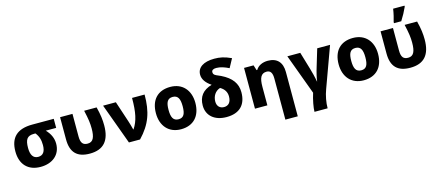

<svg xmlns="http://www.w3.org/2000/svg" viewBox="-62 -1524 5735 2497"><g transform="rotate(-15 2805.0 -275.5)"><path d="M310 10C468 10 581 -80 581 -230C581 -303 552 -368 494 -428H634V-550H346C141 -550 42 -456 42 -268C42 -95 140 10 310 10ZM312 -124C244 -124 213 -178 213 -269C213 -384 243 -428 334 -428H355C396 -377 410 -325 410 -257C410 -170 378 -124 312 -124Z M972 9C1157 9 1246 -93 1246 -298C1246 -371 1238 -443 1211 -549H1043C1071 -427 1078 -369 1078 -302C1078 -181 1051 -124 978 -124C915 -124 886 -157 886 -245V-549H719V-250C719 -74 802 9 972 9Z M1499 0H1649C1804 -162 1857 -317 1857 -549H1688C1688 -354 1664 -244 1601 -149H1597C1586 -191 1576 -230 1563 -268L1470 -549H1298Z M2200 10C2368 10 2467 -97 2467 -275C2467 -444 2368 -559 2203 -559C2034 -559 1936 -454 1936 -275C1936 -105 2035 10 2200 10ZM2202 -124C2130 -124 2106 -177 2106 -275C2106 -374 2129 -425 2201 -425C2272 -425 2296 -373 2296 -275C2296 -173 2272 -124 2202 -124Z M2813 10C2986 10 3081 -82 3081 -253C3081 -370 3020 -457 2881 -525C2832 -544 2800 -561 2795 -569C2785 -579 2783 -593 2783 -601C2783 -627 2804 -642 2846 -642C2902 -642 2957 -622 3014 -594L3078 -712C2986 -754 2925 -765 2852 -765C2707 -765 2621 -708 2621 -611C2621 -550 2660 -494 2732 -446C2607 -409 2550 -332 2550 -214C2550 -77 2653 10 2813 10ZM2814 -124C2756 -124 2721 -163 2721 -222C2721 -295 2760 -357 2827 -378C2885 -345 2911 -298 2911 -242C2911 -165 2875 -124 2814 -124Z M3541 240H3708V-357C3708 -486 3642 -559 3518 -559C3445 -559 3386 -531 3355 -479H3346L3324 -549H3196V0H3363V-250C3363 -372 3392 -426 3466 -426C3519 -426 3541 -387 3541 -314Z M3933 240H4110C4109 166 4127 70 4156 -6L4354 -549H4181L4111 -316C4092 -257 4070 -163 4069 -134H4066C4059 -180 4034 -281 4022 -317L3953 -549H3779L3980 -5C3952 83 3933 185 3933 240Z M4660 10C4828 10 4927 -97 4927 -275C4927 -444 4828 -559 4663 -559C4494 -559 4396 -454 4396 -275C4396 -105 4495 10 4660 10ZM4662 -124C4590 -124 4566 -177 4566 -275C4566 -374 4589 -425 4661 -425C4732 -425 4756 -373 4756 -275C4756 -173 4732 -124 4662 -124Z M5230 -606H5328C5365 -664 5394 -718 5421 -778V-791H5268C5261 -737 5241 -656 5230 -622ZM5287 9C5472 9 5561 -93 5561 -298C5561 -371 5553 -443 5526 -549H5358C5386 -427 5393 -369 5393 -302C5393 -181 5366 -124 5293 -124C5230 -124 5201 -157 5201 -245V-549H5034V-250C5034 -74 5117 9 5287 9Z"/></g></svg>

Font: Kathrein 85 Heavy
Style: Regular
Weight: 900
Designer: Lazydogs Typefoundry, based on Open Sans by Ascender Corporation
Foundry: Lazydogs Typefoundry
Version: Version 1.003;PS 001.003;hotconv 1.0.88;makeotf.lib2.5.64775